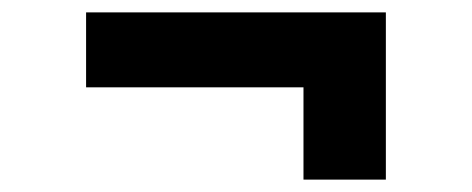

<svg xmlns="http://www.w3.org/2000/svg" viewBox="-20 -436 762 310"><path d="M119 -295V-416H603V-146H470V-295Z"/></svg>

Font: Koeln Type Sans ExtraBold
Style: Regular
Weight: 800
Designer: Eben Sorkin
Foundry: Eben Sorkin
Version: Version 2.001